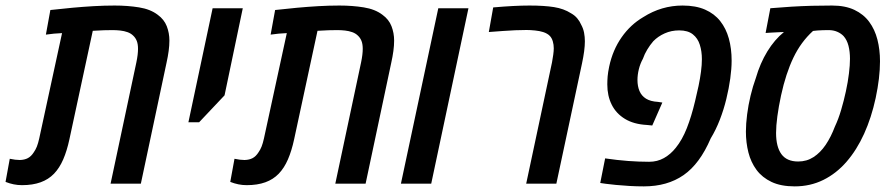

<svg xmlns="http://www.w3.org/2000/svg" viewBox="-58 -660 3208 690"><path d="M21 5.4Q5.4 5.4 -9 2.4Q-23.4 -0.5 -38.1 -6.3L-22.9 -89.4Q-2.4 -85 13.2 -85Q30.3 -85.4 42.2 -91.8Q54.2 -98.1 63.5 -112.8Q69.8 -121.6 74.5 -133.3Q79.1 -145 83 -162.6L165 -541Q150.4 -540.5 136 -539.1Q121.6 -537.6 106.9 -535.6L123 -624Q162.6 -628.4 201.7 -632.1Q240.7 -635.7 278.8 -637.9Q316.9 -640.1 354 -640.1Q400.9 -640.1 441.7 -633.5Q482.4 -627 508.8 -606.9Q531.7 -590.3 541.3 -565.9Q550.8 -541.5 550.8 -514.2Q550.8 -496.6 548.1 -476.6Q545.4 -456.5 540.5 -434.6L448.2 0H339.4L432.1 -436Q438 -464.4 438 -484.4Q438 -501.5 433.6 -512.7Q429.2 -523.9 420.9 -531.7Q412.6 -540 400.4 -544.4Q388.2 -548.8 374 -550.3Q359.9 -551.8 346.2 -551.8Q334 -551.8 315.2 -551.3Q296.4 -550.8 275.4 -549.3L191.4 -159.2Q182.6 -118.2 169.2 -87.2Q155.8 -56.2 136 -35.6Q116.2 -15.1 87.9 -4.9Q59.6 5.4 21 5.4Z M619.1 -220.7 706.1 -630.4H814.5L749 -317.4L657.7 -220.7Z M828.6 5.4Q813 5.4 798.6 2.4Q784.2 -0.5 769.5 -6.3L784.7 -89.4Q805.2 -85 820.8 -85Q837.9 -85.4 849.9 -91.8Q861.8 -98.1 871.1 -112.8Q877.4 -121.6 882.1 -133.3Q886.7 -145 890.6 -162.6L972.7 -541Q958 -540.5 943.6 -539.1Q929.2 -537.6 914.6 -535.6L930.7 -624Q970.2 -628.4 1009.3 -632.1Q1048.3 -635.7 1086.4 -637.9Q1124.5 -640.1 1161.6 -640.1Q1208.5 -640.1 1249.3 -633.5Q1290 -627 1316.4 -606.9Q1339.4 -590.3 1348.9 -565.9Q1358.4 -541.5 1358.4 -514.2Q1358.4 -496.6 1355.7 -476.6Q1353 -456.5 1348.1 -434.6L1255.9 0H1147L1239.7 -436Q1245.6 -464.4 1245.6 -484.4Q1245.6 -501.5 1241.2 -512.7Q1236.8 -523.9 1228.5 -531.7Q1220.2 -540 1208 -544.4Q1195.8 -548.8 1181.6 -550.3Q1167.5 -551.8 1153.8 -551.8Q1141.6 -551.8 1122.8 -551.3Q1104 -550.8 1083 -549.3L999 -159.2Q990.2 -118.2 976.8 -87.2Q963.4 -56.2 943.6 -35.6Q923.8 -15.1 895.5 -4.9Q867.2 5.4 828.6 5.4Z M1382.8 0 1517.1 -630.4H1625.5L1491.7 0Z M1833 0 1925.8 -436Q1928.2 -449.7 1930.2 -463.1Q1932.1 -476.6 1932.1 -486.3Q1932.1 -499.5 1928.7 -511.2Q1925.3 -522.9 1918.5 -530.3Q1914.1 -535.2 1907.7 -538.8Q1901.4 -542.5 1893.6 -544.9Q1881.3 -548.8 1864.5 -550.5Q1847.7 -552.2 1834 -552.2Q1815.4 -552.2 1793.9 -551.3Q1772.5 -550.3 1748.3 -548.6Q1724.1 -546.9 1698.7 -544.9L1714.4 -633.3Q1752.9 -636.7 1785.2 -638.4Q1817.4 -640.1 1844.7 -640.1Q1897.5 -640.1 1932.9 -634.5Q1968.3 -628.9 1994.1 -612.3Q2007.3 -605 2016.4 -594.2Q2025.4 -583.5 2030.8 -570.8Q2038.1 -557.6 2041 -542.5Q2043.9 -527.3 2043.9 -511.7Q2043.9 -496.1 2041.3 -475.8Q2038.6 -455.6 2033.7 -432.6L1941.4 0Z M2255.9 9.8Q2230 9.8 2204.1 8.3Q2178.2 6.8 2155.8 4.6Q2133.3 2.4 2119.1 0.5L2099.1 -2.4L2116.7 -90.8Q2159.7 -84.5 2199.2 -81.5Q2238.8 -78.6 2274.9 -78.6Q2304.2 -78.6 2328.1 -92Q2352.1 -105.5 2370.6 -128.9Q2393.6 -157.2 2410.2 -199.2Q2426.8 -241.2 2439.9 -296.4Q2446.8 -324.2 2452.4 -351.1Q2458 -377.9 2461.2 -402.6Q2464.4 -427.2 2464.4 -447.3Q2464.4 -475.6 2457 -499Q2449.7 -522.5 2431.9 -536.6Q2414.1 -550.8 2382.8 -550.8Q2354.5 -550.8 2330.6 -540Q2306.6 -529.3 2289.6 -511.7Q2277.8 -498 2268.1 -481.9Q2258.3 -465.8 2252.4 -448.7Q2242.7 -431.2 2237.8 -411.1Q2232.9 -391.1 2232.9 -372.6Q2232.9 -350.1 2240.2 -332.8Q2247.6 -315.4 2263.7 -305.4Q2279.8 -295.4 2306.2 -293.9L2322.3 -291.5L2286.1 -209L2267.1 -210.9Q2219.7 -213.4 2188 -232.7Q2156.2 -252 2140.4 -283.7Q2124.5 -315.4 2124.5 -356.4Q2124.5 -370.1 2125.7 -385.3Q2127 -400.4 2131.3 -420.9Q2144 -480.5 2176 -526.1Q2208 -571.8 2253.9 -598.6Q2319.3 -640.1 2395 -640.1Q2442.4 -640.1 2475.8 -625.5Q2509.3 -610.8 2530.3 -584.2Q2551.3 -557.6 2561.3 -521.5Q2571.3 -485.4 2571.3 -441.9Q2571.3 -413.6 2566.4 -377.9Q2561.5 -342.3 2552.2 -304.2Q2543 -266.1 2528.8 -229.5Q2514.6 -192.9 2496.1 -162.6Q2457 -71.3 2398.7 -30.8Q2340.3 9.8 2255.9 9.8Z M2797.9 9.8Q2748.5 9.8 2714.8 -6.1Q2681.2 -22 2660.9 -49.3Q2640.6 -76.7 2631.6 -112.1Q2622.6 -147.5 2622.6 -187Q2622.6 -215.3 2627 -249Q2631.3 -282.7 2639.4 -316.4Q2647.5 -350.1 2658.2 -379.4Q2673.8 -433.1 2699.7 -475.3Q2725.6 -517.6 2759.3 -544.9Q2753.4 -544.9 2744.9 -544.4Q2736.3 -543.9 2726.8 -543.5Q2717.3 -543 2708.5 -542.5Q2699.7 -542 2693.4 -541.5L2710.4 -630.4Q2749.5 -633.8 2786.1 -636Q2822.8 -638.2 2858.9 -639.2Q2895 -640.1 2932.1 -640.1Q2979.5 -640.1 3012.5 -624.5Q3045.4 -608.9 3065.7 -581.5Q3085.9 -554.2 3095.2 -517.8Q3104.5 -481.4 3104.5 -439.9Q3104.5 -410.2 3100.6 -377.2Q3096.7 -344.2 3088.9 -307.6Q3073.7 -237.3 3047.4 -179.2Q3021 -121.1 2984.4 -78.9Q2947.8 -36.6 2900.9 -13.4Q2854 9.8 2797.9 9.8ZM2810.5 -79.6Q2841.3 -79.6 2865.7 -95.5Q2890.1 -111.3 2909.2 -139.4Q2928.2 -167.5 2942.4 -205.1Q2955.1 -231.9 2964.8 -264.9Q2974.6 -297.9 2981.9 -331.8Q2989.3 -365.7 2992.9 -396Q2996.6 -426.3 2996.6 -448.7Q2996.6 -474.6 2991.2 -495.6Q2985.8 -516.6 2973.6 -530.3Q2964.4 -540 2950.7 -545.9Q2937 -551.8 2919.9 -551.8Q2910.2 -551.8 2899.7 -551.5Q2889.2 -551.3 2879.9 -550.5Q2870.6 -549.8 2863.8 -548.8Q2820.3 -509.3 2793.2 -452.6Q2766.1 -396 2749 -317.4Q2740.2 -276.4 2735.6 -241.9Q2731 -207.5 2731 -182.1Q2731 -132.3 2750.2 -106Q2769.5 -79.6 2810.5 -79.6Z"/></svg>

Font: Open Sans SemiCondensed SemiBold
Style: Italic
Weight: 600
Width: 4
Italic angle: -12°
Designer: Monotype Design Team
Foundry: Monotype Imaging Inc.
Version: Version 3.000